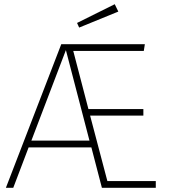

<svg xmlns="http://www.w3.org/2000/svg" viewBox="-20 -892 801 912"><path d="M720 -32V0H464L414 -192H116L43 0H8L271 -682H668L663 -650H328L400 -374H661V-343H408L490 -32ZM405 -224 293 -654 129 -224ZM542 -837 356 -761 346 -783 525 -872Z"/></svg>

Font: FiraGO UltraLight
Style: Regular
Weight: 200
Designer: bBox Type
Foundry: bBox Type GmbH
Version: Version 1.001